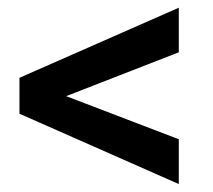

<svg xmlns="http://www.w3.org/2000/svg" viewBox="-20 -557 549 496"><path d="M441.9 -421.9 150.9 -308.6 441.9 -197.3V-81.5L30.3 -263.2V-356L441.9 -537.1Z"/></svg>

Font: Vazirmatn RD Medium
Style: Regular
Weight: 500
Designer: Saber Rastikerdar
Foundry: Saber Rastikerdar
Version: Version 33.003